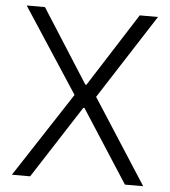

<svg xmlns="http://www.w3.org/2000/svg" viewBox="-52 -774 727 822"><g transform="rotate(5 311.5 -363.5)"><path d="M108 -727.3 309.3 -411.6H313.9L515.3 -727.3H593.8L359.7 -363.6L593.8 0H515.3L313.9 -312.1H309.3L108 0H29.5L267 -363.6L29.5 -727.3Z"/></g></svg>

Font: Inter P Light
Style: Regular
Weight: 300
Designer: Rasmus Andersson
Foundry: rsms
Version: Version 3.018;git-588b23468